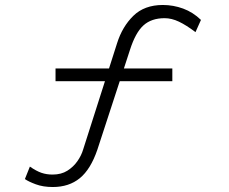

<svg xmlns="http://www.w3.org/2000/svg" viewBox="-20 -720 920 771"><path d="M192 31Q153 31 123.5 20Q94 9 80 -1L100 -51Q126 -33 146.5 -26Q167 -19 191 -19Q226 -19 250.5 -34.5Q275 -50 291 -73Q307 -96 314 -120L450 -546Q471 -613 515.5 -656.5Q560 -700 634 -700Q676 -700 715.5 -685.5Q755 -671 787 -640L765 -591Q728 -619 698.5 -633Q669 -647 641 -647Q588 -647 556 -618Q524 -589 502 -520L371 -119Q344 -40 300.5 -4.5Q257 31 192 31ZM203 -394V-445H672V-394Z"/></svg>

Font: Lexend Zetta ExtraLight
Style: Regular
Weight: 250
Version: Version 1.007